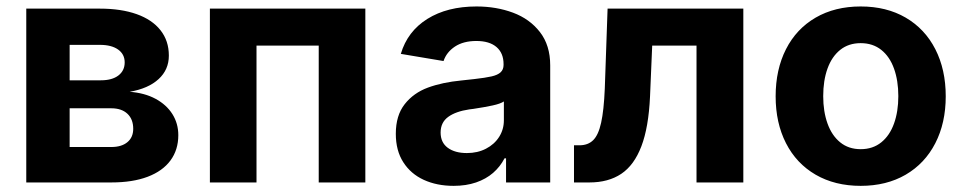

<svg xmlns="http://www.w3.org/2000/svg" viewBox="-20 -573 3030 603"><path d="M62.5 -545.9H293.9Q360.4 -545.9 409.2 -528.6Q458 -511.2 484.1 -478Q510.3 -444.8 510.3 -398.4Q510.3 -354 478 -324.5Q445.8 -294.9 387.2 -284.7Q434.1 -281.2 468.5 -262.7Q502.9 -244.1 521.5 -214.6Q540 -185.1 540 -148.4Q540 -102.5 515.4 -69.1Q490.7 -35.6 443.6 -17.8Q396.5 0 329.6 0H62.5ZM398.4 -168.5Q398.4 -198.7 380.1 -215.8Q361.8 -232.9 329.6 -232.9H198.7V-111.3H329.6Q361.8 -111.3 380.1 -126.5Q398.4 -141.6 398.4 -168.5ZM371.6 -377Q371.6 -402.8 350.8 -417.5Q330.1 -432.1 293.9 -432.1H198.7V-320.8H296.9Q332 -320.8 351.8 -335.9Q371.6 -351.1 371.6 -377Z M1127.4 0H981V-429.7H785.6V0H639.2V-545.9H1127.4Z M1223.1 -152.8Q1223.1 -210.4 1251 -245.8Q1278.8 -281.2 1324 -297.9Q1369.1 -314.5 1429.2 -320.3L1469.7 -324.7Q1504.4 -328.6 1523.7 -333Q1543 -337.4 1552.2 -345.9Q1561.5 -354.5 1561.5 -369.1V-371.6Q1561.5 -406.2 1539.3 -425.3Q1517.1 -444.3 1476.1 -444.3Q1435.5 -444.3 1408.9 -426.8Q1382.3 -409.2 1373 -381.3L1238.8 -403.8Q1259.8 -474.6 1322.3 -513.7Q1384.8 -552.7 1476.6 -552.7Q1538.6 -552.7 1591.1 -533.2Q1643.6 -513.7 1675.8 -472.2Q1708 -430.7 1708 -367.7V0H1569.3V-75.7H1564.5Q1550.8 -49.3 1528.6 -30Q1506.3 -10.7 1475.1 0Q1443.8 10.7 1404.8 10.7Q1352.1 10.7 1311 -8.1Q1270 -26.9 1246.6 -63.5Q1223.1 -100.1 1223.1 -152.8ZM1562.5 -195.3V-254.4Q1551.8 -247.1 1526.6 -241.7Q1501.5 -236.3 1466.3 -231L1454.1 -229.5Q1411.1 -223.1 1387.5 -205.8Q1363.8 -188.5 1363.8 -156.7Q1363.8 -125.5 1386.2 -108.9Q1408.7 -92.3 1446.3 -92.3Q1480 -92.3 1506.3 -106Q1532.7 -119.6 1547.6 -143.1Q1562.5 -166.5 1562.5 -195.3Z M1782.7 -116.7H1799.8Q1826.7 -116.7 1843 -132.8Q1859.4 -148.9 1867.9 -187.5Q1876.5 -226.1 1879.4 -294.4L1888.2 -545.9H2314.5V0H2167.5V-429.7H2028.3L2021.5 -270Q2017.1 -173.3 1994.4 -113.8Q1971.7 -54.2 1931.2 -27.1Q1890.6 0 1831.1 0H1782.7Z M2416 -270.5Q2416 -354.5 2448.5 -418.5Q2481 -482.4 2541.5 -517.6Q2602.1 -552.7 2683.1 -552.7Q2764.2 -552.7 2824.5 -517.6Q2884.8 -482.4 2917.5 -418.5Q2950.2 -354.5 2950.2 -270.5Q2950.2 -187 2917.5 -123.3Q2884.8 -59.6 2824.5 -24.4Q2764.2 10.7 2683.1 10.7Q2602.1 10.7 2541.5 -24.4Q2481 -59.6 2448.5 -123.3Q2416 -187 2416 -270.5ZM2801.3 -271Q2801.3 -319.8 2787.8 -357.4Q2774.4 -395 2747.8 -416.3Q2721.2 -437.5 2683.1 -437.5Q2645 -437.5 2618.7 -416.3Q2592.3 -395 2578.9 -357.7Q2565.4 -320.3 2565.4 -271Q2565.4 -222.7 2578.9 -185.1Q2592.3 -147.5 2618.7 -126Q2645 -104.5 2683.1 -104.5Q2721.2 -104.5 2747.8 -126Q2774.4 -147.5 2787.8 -185.1Q2801.3 -222.7 2801.3 -271Z"/></svg>

Font: Inter RS Variable
Style: Regular
Weight: 400
Designer: Rasmus Andersson (customised by Maria Ramos and Noel Pretorius)
Foundry: rsms
Version: Version 3.001;Glyphs 3.2.3 (3260)